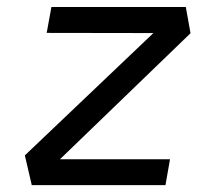

<svg xmlns="http://www.w3.org/2000/svg" viewBox="-20 -538 626 558"><path d="M533.7 -441.4 520 -517.6H129.4L115.7 -442.4L425.8 -441.9L52.2 -86.4L72.3 0H460.9L474.1 -75.2H154.3Z"/></svg>

Font: Cascadia Code SemiLight
Style: Italic
Weight: 350
Italic angle: -10°
Monospace: yes
Designer: Aaron Bell
Foundry: Saja Typeworks
Version: Version 2404.023